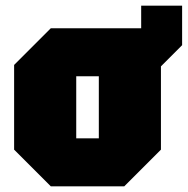

<svg xmlns="http://www.w3.org/2000/svg" viewBox="-20 -660 665 680"><path d="M30 -130V-430L160 -560H480V-640H625V-500L550 -425V-130L420 0H160ZM250 -170H330V-390H250Z"/></svg>

Font: Tektur SemiCondensed Black
Style: Regular
Weight: 900
Width: 4
Designer: Adam Jagosz
Foundry: Adam Jagosz
Version: Version 1.005;gftools[0.9.30]